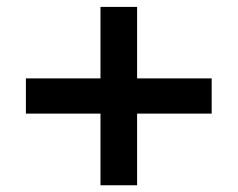

<svg xmlns="http://www.w3.org/2000/svg" viewBox="-20 -612 688 556"><path d="M271 -75.5V-283H55V-385H271V-592H377V-385H593V-283H377V-75.5Z"/></svg>

Font: Geologica Thin Roman SemiBold
Style: Regular
Weight: 600
Version: Version 1.010;gftools[0.9.28]